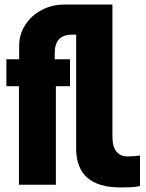

<svg xmlns="http://www.w3.org/2000/svg" viewBox="-20 -810 640 842"><path d="M314 -159V-658H297Q257.5 -658 238.8 -637.8Q220 -617.5 220 -576V-550H287V-432H225V0H63V-432H8V-550H64V-609Q64 -660 91 -701.2Q118 -742.5 163.2 -766.2Q208.5 -790 261 -790H473V-212Q473 -165.5 491 -144.8Q509 -124 538 -124Q564 -124 594 -128V6Q574 10 555.2 11Q536.5 12 509 12Q314 12 314 -159Z"/></svg>

Font: JuliaMono Black
Style: Regular
Weight: 900
Monospace: yes
Designer: cormullion
Foundry: corm
Version: Version 0.054; ttfautohint (v1.8.4)